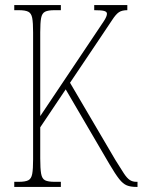

<svg xmlns="http://www.w3.org/2000/svg" viewBox="-20 -734 560 754"><path d="M36 0V-20H54Q79 -20 91 -26Q103 -32 106.5 -51Q110 -70 110 -108V-607Q110 -645 106.5 -663.5Q103 -682 91 -688Q79 -694 54 -694H36V-714H219V-694H194Q169 -694 157 -688Q145 -682 141.5 -663.5Q138 -645 138 -607V-278L345 -587Q377 -634 388.5 -652Q400 -670 400 -680Q400 -688 389 -691Q378 -694 350 -694V-714H480V-694Q459 -694 447 -686Q435 -678 420.5 -655.5Q406 -633 376 -589L255 -409L433 -106Q454 -72 466.5 -53Q479 -34 490 -27Q501 -20 515 -20H520V0H514Q493 0 478 -6Q463 -12 448 -31Q433 -50 410 -89L238 -383L138 -234V-112Q138 -72 141.5 -52Q145 -32 157 -26Q169 -20 194 -20H219V0Z"/></svg>

Font: Noto Serif Ethiopic ExtraCondensed Thin
Style: Regular
Weight: 100
Width: 2
Designer: Monotype Design Team
Foundry: Monotype Imaging Inc.
Version: Version 2.102; ttfautohint (v1.8.4.7-5d5b)